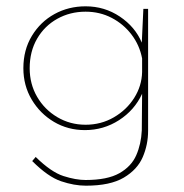

<svg xmlns="http://www.w3.org/2000/svg" viewBox="-20 -406 583 608"><path d="M252 182Q215 182 173.5 168Q132 154 82 104L93 91Q142 139 181 151.5Q220 164 251 164Q320 164 358 142.5Q396 121 411.5 85.5Q427 50 429 7L430 -109Q406 -57 357 -25.5Q308 6 249 6Q195 6 151 -20Q107 -46 80.5 -90.5Q54 -135 54 -190Q54 -248 81 -292.5Q108 -337 152.5 -361.5Q197 -386 251 -386Q311 -386 359.5 -353.5Q408 -321 429 -271L434 -378H449V8Q449 52 432 91.5Q415 131 372 156.5Q329 182 252 182ZM74 -190Q74 -140 97.5 -99.5Q121 -59 161.5 -35Q202 -11 251 -11Q300 -11 340.5 -34.5Q381 -58 405 -96Q429 -134 430 -178V-221Q422 -263 396.5 -296.5Q371 -330 333.5 -349.5Q296 -369 251 -369Q202 -369 161.5 -346.5Q121 -324 97.5 -283.5Q74 -243 74 -190Z"/></svg>

Font: Synthetic Thin
Style: Regular
Weight: 100
Designer: Santiago Orozco
Foundry: Typemade
Version: Version 2.000; ttfautohint (v1.8.4.7-5d5b)